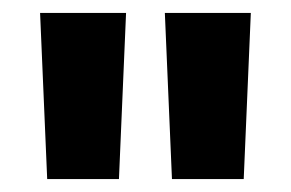

<svg xmlns="http://www.w3.org/2000/svg" viewBox="-20 -697 450 297"><path d="M175 -677 164 -420H53L42 -677ZM368 -677 357 -420H246L235 -677Z"/></svg>

Font: Amaranth
Style: Bold
Weight: 700
Designer: Gesine Todt
Foundry: Gesine Todt
Version: Version 1.001